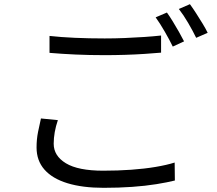

<svg xmlns="http://www.w3.org/2000/svg" viewBox="-20 -863 1040 919"><path d="M217 -691Q271 -685 338.5 -682Q406 -679 481 -679Q529 -679 577.5 -681Q626 -683 670.5 -686Q715 -689 751 -693V-611Q717 -608 672 -605Q627 -602 577.5 -600.5Q528 -599 482 -599Q406 -599 341 -602Q276 -605 217 -610ZM257 -288Q247 -259 242 -230.5Q237 -202 237 -175Q237 -117 295.5 -81.5Q354 -46 474 -46Q544 -46 607.5 -50.5Q671 -55 724.5 -64Q778 -73 816 -85L817 1Q781 10 728.5 18.5Q676 27 612 31.5Q548 36 476 36Q375 36 303 14Q231 -8 193 -51Q155 -94 155 -157Q155 -196 162 -231Q169 -266 176 -296ZM779 -803Q792 -785 807 -760.5Q822 -736 836.5 -710.5Q851 -685 861 -665L807 -640Q792 -671 769 -711Q746 -751 725 -780ZM889 -843Q903 -824 919 -799Q935 -774 950 -749.5Q965 -725 974 -706L919 -682Q903 -715 880.5 -753.5Q858 -792 836 -820Z"/></svg>

Font: Noto Sans JP Thin
Style: Regular
Weight: 400
Version: Version 2.004-H2;hotconv 1.0.118;makeotfexe 2.5.65603